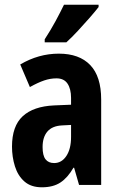

<svg xmlns="http://www.w3.org/2000/svg" viewBox="-20 -786 509 816"><path d="M230 -558Q317 -558 363.5 -509.5Q410 -461 410 -363V0H316L295 -73H292Q268 -31 237 -10.5Q206 10 158 10Q112 10 84 -14.5Q56 -39 43.5 -79Q31 -119 31 -163Q31 -250 76.5 -292Q122 -334 210 -338L282 -341V-370Q282 -408 267 -430.5Q252 -453 220 -453Q194 -453 167.5 -444Q141 -435 107 -416L66 -512Q144 -558 230 -558ZM244 -253Q202 -251 181.5 -227Q161 -203 161 -161Q161 -125 173.5 -109Q186 -93 210 -93Q242 -93 262 -123Q282 -153 282 -204V-255ZM399 -756Q385 -738 361.5 -711Q338 -684 311.5 -655.5Q285 -627 262 -606H170V-619Q196 -659 216 -696Q236 -733 252 -766H399Z"/></svg>

Font: Noto Sans Sinhala ExtraCondensed
Style: Bold
Weight: 700
Width: 2
Designer: Jelle Bosma - Monotype Design Team
Foundry: Monotype Imaging Inc.
Version: Version 2.006; ttfautohint (v1.8.4.7-5d5b)